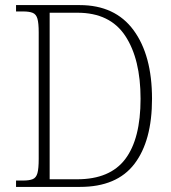

<svg xmlns="http://www.w3.org/2000/svg" viewBox="-20 -734 672 754"><path d="M43 0V-25H71Q95 -25 108.5 -30.5Q122 -36 127 -54Q132 -72 132 -110V-607Q132 -643 127 -660.5Q122 -678 108.5 -683.5Q95 -689 71 -689H43V-714H293Q432 -714 504.5 -615.5Q577 -517 577 -346Q577 -181 508 -90.5Q439 0 294 0ZM283 -30Q412 -30 472 -109.5Q532 -189 532 -346Q532 -502 472 -593Q412 -684 284 -684H175V-30Z"/></svg>

Font: Noto Serif Tamil SemiCondensed ExtraLight
Style: Italic
Weight: 200
Width: 4
Italic angle: -12°
Designer: Indian Type Foundry, Tom Grace, and the Monotype Design Team
Foundry: Monotype Imaging Inc.
Version: Version 2.003; ttfautohint (v1.8.4.7-5d5b)